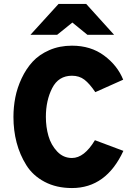

<svg xmlns="http://www.w3.org/2000/svg" viewBox="-20 -941 673 971"><path d="M422 -765 346 -827 269 -765H134L276 -921H416L557 -765ZM344 10Q265 10 205.5 -21.5Q146 -53 113 -106Q80 -159 64 -220Q48 -281 48 -350Q48 -400 57.5 -448.5Q67 -497 89.5 -545Q112 -593 145 -629Q178 -665 229.5 -687.5Q281 -710 344 -710Q439 -710 506.5 -660Q574 -610 603 -538L462 -475Q433 -518 407 -538Q381 -558 344 -558Q276 -558 244 -495.5Q212 -433 212 -350Q212 -299 225 -253.5Q238 -208 269 -175Q300 -142 344 -142Q406 -142 460 -232L604 -178Q517 10 344 10Z"/></svg>

Font: Overpass Heavy
Style: Regular
Weight: 900
Designer: Delve Withrington, Thomas Jockin
Foundry: Delve Fonts
Version: Version 3.000;DELV;Overpass